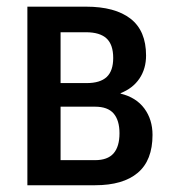

<svg xmlns="http://www.w3.org/2000/svg" viewBox="-20 -548 510 568"><path d="M61 0V-528.3H234.4Q320.3 -528.3 366.2 -492.7Q412.1 -457 412.1 -383.8Q412.1 -344.7 392.6 -315.7Q373 -286.6 336.9 -272.5V-271Q382.8 -259.8 407 -227.1Q431.2 -194.3 431.2 -148.9Q431.2 -73.7 387.7 -36.9Q344.2 0 261.2 0ZM159.2 -232.4V-74.2H261.2Q298.3 -74.2 315.9 -94.2Q333.5 -114.3 333.5 -153.8Q333.5 -191.9 316.2 -212.2Q298.8 -232.4 261.2 -232.4ZM159.2 -302.2H236.3Q276.4 -302.2 295.7 -320.3Q314.9 -338.4 314.9 -376.5Q314.9 -416 295.2 -434.3Q275.4 -452.6 234.4 -452.6H159.2Z"/></svg>

Font: Franco
Style: Regular
Weight: 400
Designer: Google
Version: Version 1.200311; 2013